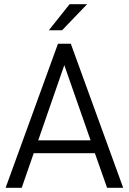

<svg xmlns="http://www.w3.org/2000/svg" viewBox="-20 -900 616 920"><path d="M434.6 -166H141.6L84 0H6.8L257.8 -690.4H319.3L570.3 0H493.2ZM414.1 -227.5 288.1 -587.9 163.1 -227.5ZM313.5 -879.9H397.5L277.3 -754.9H213.9Z"/></svg>

Font: Altinn-DIN
Style: Regular
Weight: 400
Designer: Charles Nix
Foundry: Altinn
Version: Version 2.00